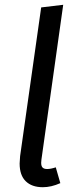

<svg xmlns="http://www.w3.org/2000/svg" viewBox="-20 -770 323 802"><path d="M153 -103Q152 -98 152 -90Q152 -76 158 -70Q164 -64 177 -64Q192 -64 213 -71L232 -5Q194 12 159 12Q113 12 87.5 -13Q62 -38 62 -87Q62 -96 64 -118L152 -739L244 -750Z"/></svg>

Font: FiraGO
Style: Italic
Weight: 400
Italic angle: -8°
Designer: bBox Type GmbH
Foundry: bBox Type GmbH
Version: Version 1.001